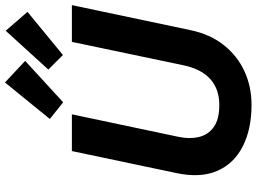

<svg xmlns="http://www.w3.org/2000/svg" viewBox="-148 -862 1022 765"><g transform="rotate(-90 362.5 -479.0)"><path d="M327.6 12.7Q231.4 12.7 162.8 -22Q94.2 -56.6 64.9 -123.3Q35.6 -189.9 55.7 -285.6L143.6 -703.1H290L200.2 -277.8Q190.9 -233.9 199.7 -196.8Q208.5 -159.7 239.5 -137.7Q270.5 -115.7 327.1 -115.7Q390.1 -115.7 430.2 -151.4Q470.2 -187 485.4 -258.3L578.6 -703.1H725.1L625.5 -231Q609.4 -153.3 566.7 -98.9Q523.9 -44.4 462.4 -15.9Q400.9 12.7 327.6 12.7ZM337.9 -737.8 271.5 -791 417 -969.7 502.9 -889.2ZM526.4 -738.8 468.3 -796.9 623 -966.8 698.2 -879.9Z"/></g></svg>

Font: Schibsted Grotesk
Style: Bold Italic
Weight: 700
Italic angle: -12°
Designer: Bakken & Baeck AS, Henrik Kongsvoll
Foundry: Schibsted ASA
Version: Version 1.100;gftools[0.9.25]